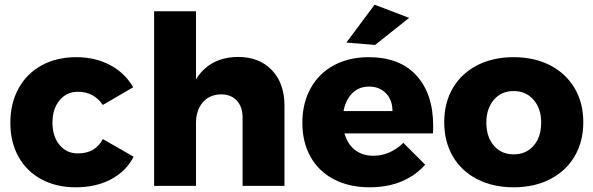

<svg xmlns="http://www.w3.org/2000/svg" viewBox="-20 -790 2522 816"><path d="M311 -400Q263 -400 233 -363.5Q203 -327 203 -269Q203 -210 233 -174Q263 -138 311 -138Q385 -138 417 -199L548 -124Q516 -62 452 -28Q388 6 302 6Q219 6 156 -28Q93 -62 58.5 -124Q24 -186 24 -268Q24 -351 59 -414.5Q94 -478 157.5 -512.5Q221 -547 304 -547Q385 -547 448 -513.5Q511 -480 546 -419L417 -344Q379 -400 311 -400Z M1189 -341V0H1011V-290Q1011 -336 986.5 -362.5Q962 -389 919 -389Q870 -388 841.5 -354.5Q813 -321 813 -267V0H635V-742H813V-453Q842 -500 887.5 -524Q933 -548 992 -548Q1082 -548 1135.5 -492Q1189 -436 1189 -341Z M1821 -255Q1821 -234 1820 -223H1444Q1457 -177 1489 -152.5Q1521 -128 1567 -128Q1602 -128 1634.5 -142Q1667 -156 1694 -183L1787 -90Q1745 -43 1685.5 -18.5Q1626 6 1551 6Q1464 6 1399 -28Q1334 -62 1299.5 -124Q1265 -186 1265 -268Q1265 -351 1300 -414.5Q1335 -478 1399 -512.5Q1463 -547 1547 -547Q1679 -547 1750 -469Q1821 -391 1821 -255ZM1648 -318Q1648 -365 1620.5 -393.5Q1593 -422 1548 -422Q1506 -422 1477.5 -394Q1449 -366 1440 -318ZM1572 -770 1719 -714 1574 -599 1452 -609Z M2459 -271Q2459 -188 2422 -125.5Q2385 -63 2318 -28.5Q2251 6 2163 6Q2075 6 2008 -28.5Q1941 -63 1904.5 -125.5Q1868 -188 1868 -271Q1868 -353 1904.5 -415.5Q1941 -478 2008 -512.5Q2075 -547 2163 -547Q2251 -547 2318 -512.5Q2385 -478 2422 -415.5Q2459 -353 2459 -271ZM2047 -269Q2047 -208 2079 -171Q2111 -134 2163 -134Q2216 -134 2248 -171Q2280 -208 2280 -269Q2280 -329 2247.5 -366Q2215 -403 2163 -403Q2111 -403 2079 -366Q2047 -329 2047 -269Z"/></svg>

Font: Gontserrat
Style: Bold
Weight: 700
Designer: Julieta Ulanovsky
Foundry: Julieta Ulanovsky
Version: Version 6.001